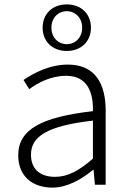

<svg xmlns="http://www.w3.org/2000/svg" viewBox="-20 -841 587 874"><path d="M218 13C286 13 350 -24 404 -68H406L412 0H461V-338C461 -456 416 -547 289 -547C202 -547 128 -505 87 -477L113 -435C150 -463 211 -496 281 -496C382 -496 405 -414 403 -335C168 -308 63 -252 63 -134C63 -35 132 13 218 13ZM230 -36C171 -36 121 -64 121 -137C121 -219 193 -268 403 -292V-119C340 -64 289 -36 230 -36ZM284 -609C349 -609 394 -652 394 -715C394 -778 349 -821 284 -821C219 -821 174 -778 174 -715C174 -652 219 -609 284 -609ZM284 -640C245 -640 214 -670 214 -715C214 -760 245 -790 284 -790C323 -790 354 -760 354 -715C354 -670 323 -640 284 -640Z"/></svg>

Font: Noto Sans CJK Light
Style: Regular
Weight: 300
Designer: Ryoko NISHIZUKA (kana & ideographs); Paul D. Hunt (Latin, Greek & Cyrillic); Wenlong ZHANG (bopomofo); Sandoll Communica
Foundry: Adobe Systems Incorporated
Version: Version 1.000;PS 1;hotconv 1.0.78;makeotf.lib2.5.61930